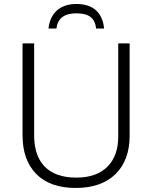

<svg xmlns="http://www.w3.org/2000/svg" viewBox="-20 -931 762 961"><path d="M362.8 -911.1C278.8 -911.1 231 -864.3 222.7 -788.1H262.7C268.1 -840.3 303.2 -864.3 361.8 -864.3C422.9 -864.3 455.6 -842.8 460.9 -788.1H501C493.7 -865.7 448.2 -911.1 362.8 -911.1ZM628.9 -713.9H571.8V-248C571.8 -183.1 553.7 -132.8 517.6 -96.7C481 -60.1 429.2 -42 361.8 -42C224.6 -42 150.9 -115.2 150.9 -253.9V-713.9H92.8V-253.9C92.8 -171.4 115.7 -106.4 161.6 -60.1C207 -13.7 272.9 9.8 358.9 9.8C444.8 9.8 511.2 -13.7 558.6 -60.1C605.5 -106.4 628.9 -170.4 628.9 -252Z"/></svg>

Font: Noto Reveo Sans
Style: Regular
Weight: 300
Designer: Monotype Design Team
Foundry: Monotype Imaging Inc.
Version: Version 2.007